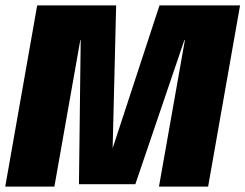

<svg xmlns="http://www.w3.org/2000/svg" viewBox="-42 -695 914 715"><path d="M-22.5 0 96.5 -675H390.5L377.5 -143L552 -675H852L733 0H550L646.5 -545.5H644.5L462 -9H252L258.5 -545.5H257L160.5 0Z"/></svg>

Font: Anybody ExtraBold
Style: Italic
Weight: 800
Italic angle: -10°
Designer: Tyler Finck
Foundry: Etcetera Type Company
Version: Version 1.010; ttfautohint (v1.8.3) -l 8 -r 50 -G 200 -x 14 